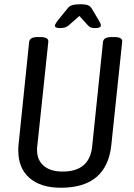

<svg xmlns="http://www.w3.org/2000/svg" viewBox="-20 -876 630 902"><path d="M266 6Q171 6 118.5 -40Q66 -86 66 -168Q66 -175 66 -181.5Q66 -188 67 -195L117 -680Q119 -691 128.5 -696.5Q138 -702 160 -702H168Q209 -702 207 -680L155 -188Q154 -184 154 -180Q154 -176 154 -172Q154 -124 185.5 -97Q217 -70 274 -70Q401 -70 413 -188L464 -680Q466 -691 475.5 -696.5Q485 -702 507 -702H515Q557 -702 554 -680L503 -195Q482 6 266 6ZM263 -744Q238 -744 238 -755Q238 -764 259 -789L297 -836Q305 -847 318.5 -851.5Q332 -856 357 -856Q383 -856 394 -851Q405 -846 411 -836L439 -789Q445 -779 449.5 -770.5Q454 -762 454 -757Q454 -744 427 -744Q416 -744 408 -746.5Q400 -749 392 -758L353 -801L304 -758Q295 -750 285 -747Q275 -744 263 -744Z"/></svg>

Font: Asap Condensed Condensed Regular
Style: Italic
Weight: 400
Width: 3
Italic angle: -6°
Designer: Pablo Cosgaya
Foundry: Omnibus-Type
Version: Version 3.001; ttfautohint (v1.8.4.7-5d5b)